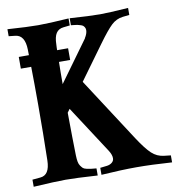

<svg xmlns="http://www.w3.org/2000/svg" viewBox="-82 -808 818 884"><g transform="rotate(-10 327.0 -366.5)"><path d="M154.3 -4.9Q107.9 -4.9 4.4 1.5V-31.7L42.5 -35.2H42Q85.9 -38.6 87.4 -106.9Q90.3 -231 90.3 -366.2Q90.3 -468.8 88.9 -544.4H40.5V-599.1H87.9Q87.9 -604 87.6 -612.8Q87.4 -621.6 87.4 -625.5Q85.9 -692.9 42 -697.8L11.2 -701.2V-733.9Q106.4 -727.5 154.3 -727.5Q202.6 -727.5 296.9 -733.9V-701.2L266.6 -697.8Q243.7 -695.3 232.4 -678Q221.2 -660.6 220.7 -625.5Q220.2 -621.1 220 -612.3Q219.7 -603.5 219.7 -599.1H271V-544.4H218.8Q218.3 -528.3 218 -493.7Q217.8 -459 217.8 -440.9L356 -631.3L355 -630.9Q367.7 -650.9 367.7 -667Q367.7 -674.3 364.3 -680.2Q360.8 -686 356.7 -689Q352.5 -691.9 344 -694.3Q335.4 -696.8 330.6 -697.8Q325.7 -698.7 315.4 -699.7Q305.2 -700.7 302.2 -701.2V-733.9Q396.5 -727.5 443.8 -727.5Q480 -727.5 575.2 -733.9V-701.2L544.4 -697.8Q513.7 -694.3 490.2 -672.1Q466.8 -649.9 426.3 -594.2L310.5 -435.1L503.4 -137.7Q538.1 -84.5 562.7 -61.3Q587.4 -38.1 620.6 -34.7L651.4 -31.2V1.5Q556.2 -4.9 485.8 -4.9Q415.5 -4.9 321.3 1.5V-31.2L351.6 -34.7Q366.2 -36.1 376.5 -44.2Q386.7 -52.2 386.7 -64.9Q386.7 -81.1 373.5 -101.6L229.5 -323.2L217.8 -307.1Q218.8 -182.1 220.7 -106.9Q221.2 -89.8 223.4 -77.6Q225.6 -65.4 231.4 -57.4Q237.3 -49.3 241.9 -44.9Q246.6 -40.5 258.5 -37.8Q270.5 -35.2 278.1 -34.2Q285.6 -33.2 303.7 -31.7V1.5Q201.2 -4.9 154.3 -4.9Z"/></g></svg>

Font: Flanker
Style: Bold
Weight: 700
Designer: Flanker
Foundry: Flanker
Version: Version 2.021